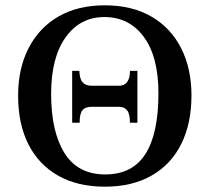

<svg xmlns="http://www.w3.org/2000/svg" viewBox="-20 -688 787 721"><path d="M374 13Q272 13 199 -28Q126 -69 87 -145.5Q48 -222 48 -329Q48 -431 87.5 -507.5Q127 -584 199.5 -626Q272 -668 374 -668Q476 -668 549 -625.5Q622 -583 660.5 -506.5Q699 -430 699 -330Q699 -224 660.5 -147Q622 -70 549 -28.5Q476 13 374 13ZM375 -33Q477 -33 526 -109.5Q575 -186 575 -338Q575 -475 520 -549.5Q465 -624 372 -624Q281 -624 226.5 -548Q172 -472 172 -335Q172 -194 222 -113.5Q272 -33 375 -33ZM279 -227H251V-422H278Q279 -391 290.5 -378.5Q302 -366 325 -366H426Q468 -366 468 -422H496V-227H468Q468 -260 457.5 -273.5Q447 -287 426 -287H325Q300 -287 289.5 -274Q279 -261 279 -227Z"/></svg>

Font: STIX Two Text Medium
Style: Regular
Weight: 500
Designer: Ross Mills, John Hudson & Paul Hanslow, Tiro Typeworks Ltd; with prior portions MicroPress Inc., and Coen Hoffman.
Foundry: Tiro Typeworks Ltd
Version: Version 2.13 b171